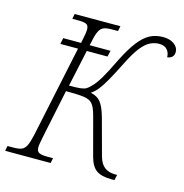

<svg xmlns="http://www.w3.org/2000/svg" viewBox="-127 -815 874 913"><g transform="rotate(15 310.0 -358.5)"><path d="M-21 0 -16 -25H14Q38 -25 52.5 -30.5Q67 -36 76 -54Q85 -72 93 -109L188 -559H101L107 -589H195Q202 -622 204 -636Q206 -650 206 -658Q206 -678 194 -683.5Q182 -689 156 -689H125L130 -714H355L350 -689H319Q295 -689 280.5 -683.5Q266 -678 257 -660Q248 -642 241 -605L237 -589H340L333 -559H231L192 -378Q228 -378 247 -380Q266 -382 276 -388Q286 -394 297 -406Q315 -423 334.5 -455.5Q354 -488 386 -554Q417 -616 444.5 -651.5Q472 -687 500.5 -702Q529 -717 565 -717Q599 -717 620 -701.5Q641 -686 641 -664Q641 -647 631.5 -638.5Q622 -630 608 -629Q608 -651 595 -666Q582 -681 555 -681Q534 -681 512.5 -671Q491 -661 468 -632.5Q445 -604 417 -548Q388 -490 369 -456.5Q350 -423 335 -404Q320 -385 301 -372Q333 -366 350.5 -344.5Q368 -323 382 -273L431 -92Q441 -57 461.5 -42Q482 -27 513 -27H523L517 0H502Q453 0 428 -17.5Q403 -35 391 -79L340 -270Q330 -308 316.5 -324.5Q303 -341 273.5 -345Q244 -349 185 -349L135 -109Q132 -92 129.5 -79Q127 -66 127 -57Q127 -37 139.5 -31Q152 -25 177 -25H208L203 0Z"/></g></svg>

Font: Noto Serif SemiCondensed ExtraLight
Style: Italic
Weight: 200
Width: 4
Italic angle: -12°
Designer: Monotype Design Team
Foundry: Monotype Imaging Inc.
Version: Version 2.013